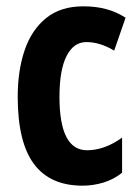

<svg xmlns="http://www.w3.org/2000/svg" viewBox="-20 -577 439 607"><path d="M241 10Q138 10 87 -59Q36 -128 36 -271Q36 -354 58 -418.5Q80 -483 126 -520Q172 -557 243 -557Q284 -557 316.5 -548Q349 -539 377 -521L341 -417Q296 -444 253 -444Q213 -444 190.5 -400Q168 -356 168 -271Q168 -102 255 -102Q311 -102 366 -142V-31Q340 -10 307.5 0Q275 10 241 10Z"/></svg>

Font: Noto Sans Armenian ExtraCondensed
Style: Bold
Weight: 700
Width: 2
Designer: Monotype Design Team
Foundry: Monotype Imaging Inc.
Version: Version 2.008; ttfautohint (v1.8.4.7-5d5b)